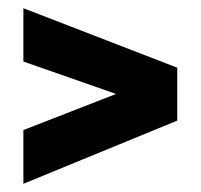

<svg xmlns="http://www.w3.org/2000/svg" viewBox="-20 -582 490 468"><path d="M37 -134V-265L263 -353L37 -432V-562L412 -417V-288Z"/></svg>

Font: Mina
Style: Bold
Weight: 700
Version: Version 1.000